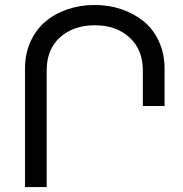

<svg xmlns="http://www.w3.org/2000/svg" viewBox="-20 -757 740 777"><path d="M646 -479V-328.1H558.1V-472.2Q558.1 -555.7 504.2 -605.2Q450.2 -654.8 363.8 -654.8Q277.8 -654.8 223.4 -606.2Q168.9 -557.6 168.9 -472.2V0H81.1V-479Q81.1 -538.1 102.8 -586.9Q124.5 -635.7 162.6 -668.5Q200.7 -701.2 252.2 -719Q303.7 -736.8 362.8 -736.8Q420.9 -736.8 471.9 -719.5Q522.9 -702.1 562 -670.2Q601.1 -638.2 623.5 -588.6Q646 -539.1 646 -479Z"/></svg>

Font: Telcell.Market
Style: Regular
Weight: 400
Designer: Rasmus Andersson, Sedrak Mkrtchyan
Version: Version 3.019;git-0a5106e0b